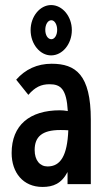

<svg xmlns="http://www.w3.org/2000/svg" viewBox="-20 -728 415 759"><path d="M182 -509C227 -509 264 -554 264 -609C264 -663 227 -708 182 -708C138 -708 101 -663 101 -609C101 -554 138 -509 182 -509ZM183 -573C169 -573 159 -589 159 -610C159 -631 169 -648 183 -648C196 -648 206 -631 206 -610C206 -589 196 -573 183 -573ZM148 11C190 11 223 -2 247 -48V0H339V-255C339 -433 279 -476 184 -476C127 -476 80 -454 44 -413L92 -353C119 -384 143 -395 176 -395C220 -395 243 -376 248 -289C237 -291 226 -292 217 -292C97 -292 26 -233 26 -123C26 -46 71 11 148 11ZM117 -135C117 -187 146 -214 218 -214C227 -214 238 -214 250 -213C246 -112 219 -70 168 -70C138 -70 117 -94 117 -135Z"/></svg>

Font: Inconsolata Condensed
Style: Bold
Weight: 700
Width: 3
Monospace: yes
Designer: Raph Levien, Cyreal, Brenton Simpson
Foundry: Raph Levien, Cyreal, Google
Version: Version 3.100